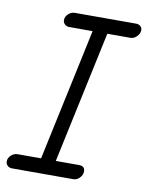

<svg xmlns="http://www.w3.org/2000/svg" viewBox="-88 -727 604 784"><g transform="rotate(10 214.0 -335.0)"><path d="M16 0Q5 0 -2.5 -7Q-10 -14 -10 -25Q-10 -39 2 -50Q14 -61 29 -61H126L243 -609H146Q135 -609 127.5 -616Q120 -623 120 -633Q120 -648 132 -659Q144 -670 159 -670H413Q424 -670 431 -663.5Q438 -657 438 -647Q438 -633 426 -621Q414 -609 400 -609H304L187 -61H283Q308 -61 308 -39Q308 -24 296.5 -12Q285 0 270 0Z"/></g></svg>

Font: Comic Neue
Style: Italic
Weight: 400
Italic angle: -12°
Designer: Craig Rozynski
Foundry: Craig Rozynski
Version: Version 2.003